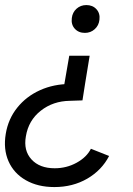

<svg xmlns="http://www.w3.org/2000/svg" viewBox="-49 -533 532 766"><path d="M280 -132.5 230.3 -130.8Q162.8 -130 113.7 -91.3Q64.5 -52.7 54.2 11.2Q44.2 67.5 76.5 102.9Q108.8 138.3 169.2 138.3Q216.5 138.3 256.7 116.2Q296.8 94.2 313.7 60.5L386.3 89.3Q356.8 146.2 299.1 179.8Q241.3 213.3 168 213.3Q102 213.3 54.1 186Q6.2 158.7 -15.1 110.2Q-36.3 61.8 -26 0.8Q-16.2 -58.5 19.7 -103.3Q55.5 -148.2 110.5 -173.1Q165.5 -198 232 -198H290.3ZM347.7 -454Q345.2 -431.2 328.8 -416.5Q312.5 -401.8 289.7 -401.8Q264.3 -401.8 249.2 -418.6Q234.2 -435.3 237.5 -460.7Q240 -483.5 256.3 -498.2Q272.7 -512.8 295.5 -512.8Q320.8 -512.8 335.9 -496.1Q351 -479.3 347.7 -454ZM280.8 -140H197.8L227.3 -310.7H308.7Z"/></svg>

Font: Oak Sans Light Italic
Style: Regular
Weight: 400
Italic angle: -9.5°
Foundry: Erik Kennedy, Walven
Version: Version 1.000;Glyphs 3.1.2 (3151)